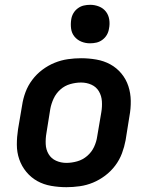

<svg xmlns="http://www.w3.org/2000/svg" viewBox="-20 -770 640 798"><path d="M256 8Q224 8 192.5 2.5Q161 -3 135 -17.5Q109 -32 89.5 -55.5Q70 -79 60 -108Q50 -137 50 -169Q50 -201 55 -233L72 -333Q76 -360 86 -387Q96 -414 114 -438Q132 -462 156 -480Q180 -498 207 -509Q234 -520 262 -524Q290 -528 317 -528Q349 -528 380.5 -522.5Q412 -517 438.5 -502.5Q465 -488 484.5 -464.5Q504 -441 513.5 -412Q523 -383 523.5 -351Q524 -319 518 -287L502 -187Q497 -160 487 -133Q477 -106 459 -82Q441 -58 417 -40Q393 -22 366.5 -11Q340 0 311.5 4Q283 8 256 8ZM256 -93Q278 -93 301 -99.5Q324 -106 342.5 -122Q361 -138 371 -159.5Q381 -181 384 -203L401 -303Q405 -326 403.5 -349Q402 -372 391 -390.5Q380 -409 360 -418Q340 -427 317 -427Q295 -427 272 -420.5Q249 -414 231 -398Q213 -382 203 -360.5Q193 -339 189 -317L173 -217Q169 -194 170 -171Q171 -148 182 -129.5Q193 -111 213 -102Q233 -93 256 -93ZM354 -590Q335 -590 318 -597Q301 -604 289.5 -618Q278 -632 275.5 -651Q273 -670 276 -689Q278 -703 285 -715Q292 -727 303.5 -735.5Q315 -744 328 -747Q341 -750 355 -750Q374 -750 391.5 -743Q409 -736 420 -722Q431 -708 434 -689Q437 -670 433 -651Q431 -637 424 -625Q417 -613 405.5 -604.5Q394 -596 381 -593Q368 -590 354 -590Z"/></svg>

Font: Iosevka Extended
Style: Bold Italic
Weight: 700
Width: 7
Italic angle: -9°
Monospace: yes
Designer: Belleve Invis
Foundry: Belleve Invis
Version: Version 32.5.0; ttfautohint (v1.8.4)